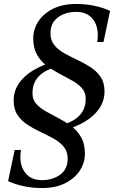

<svg xmlns="http://www.w3.org/2000/svg" viewBox="-20 -735 585 970"><path d="M245 -64 252 -97Q325 -105 369 -140Q413 -175 413 -236Q413 -268 394 -289.5Q375 -311 344.5 -328Q314 -345 280.5 -362.5Q247 -380 216.5 -402.5Q186 -425 167 -458.5Q148 -492 148 -541Q148 -587 173.5 -626.5Q199 -666 247.5 -690.5Q296 -715 366 -715Q414 -715 458 -705.5Q502 -696 536 -680L503 -523Q487 -522 471 -523Q482 -591 453 -633Q424 -675 366 -675Q310 -675 272.5 -647Q235 -619 235 -567Q235 -531 254.5 -507Q274 -483 305.5 -465.5Q337 -448 371.5 -432Q406 -416 437.5 -395.5Q469 -375 488.5 -346Q508 -317 508 -273Q508 -221 475.5 -178.5Q443 -136 384 -107Q325 -78 245 -64ZM312 -436 305 -403Q232 -396 188 -360.5Q144 -325 144 -264Q144 -232 163 -210.5Q182 -189 212.5 -172Q243 -155 276.5 -137.5Q310 -120 340.5 -97.5Q371 -75 390 -41.5Q409 -8 409 41Q409 87 383.5 126.5Q358 166 309.5 190.5Q261 215 191 215Q143 215 99 205.5Q55 196 21 180L54 23Q70 22 86 23Q75 91 104 133Q133 175 191 175Q247 175 284.5 147Q322 119 322 67Q322 31 302.5 7Q283 -17 251.5 -34.5Q220 -52 185.5 -68Q151 -84 119.5 -104.5Q88 -125 68.5 -154Q49 -183 49 -227Q49 -280 81.5 -322Q114 -364 173 -393.5Q232 -423 312 -436Z"/></svg>

Font: Poltawski Nowy
Style: Italic
Weight: 400
Italic angle: -12°
Designer: Adam Pótawski, Mateusz Machalski, Borys Kosmynka, Ania Wieluska
Foundry: Capitalics.wtf
Version: Version 1.001;gftools[0.9.25]